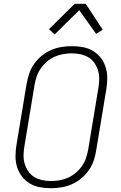

<svg xmlns="http://www.w3.org/2000/svg" viewBox="-20 -987 640 1015"><path d="M249 8Q219 8 190 2.5Q161 -3 137 -17.5Q113 -32 96 -54Q79 -76 70.5 -103.5Q62 -131 62 -160.5Q62 -190 67 -220L121 -546Q126 -573 135 -599.5Q144 -626 161 -650Q178 -674 201 -692.5Q224 -711 250.5 -722.5Q277 -734 305 -738.5Q333 -743 360 -743Q390 -743 419 -737.5Q448 -732 472 -717.5Q496 -703 513 -681Q530 -659 538.5 -631.5Q547 -604 547 -574.5Q547 -545 542 -515L488 -189Q484 -162 474.5 -135.5Q465 -109 448 -85Q431 -61 408 -42.5Q385 -24 358.5 -12.5Q332 -1 304 3.5Q276 8 249 8ZM250 -30Q272 -30 295 -34Q318 -38 339.5 -47.5Q361 -57 380 -73Q399 -89 413 -109Q427 -129 434.5 -151Q442 -173 446 -195L500 -521Q504 -545 504.5 -568.5Q505 -592 498.5 -613.5Q492 -635 479.5 -653.5Q467 -672 448 -683.5Q429 -695 406 -700Q383 -705 359 -705Q337 -705 314 -701Q291 -697 269.5 -687.5Q248 -678 229 -662Q210 -646 196 -626Q182 -606 174.5 -584Q167 -562 163 -540L109 -214Q105 -190 104.5 -166.5Q104 -143 110.5 -121.5Q117 -100 129.5 -81.5Q142 -63 161 -51.5Q180 -40 203 -35Q226 -30 250 -30ZM269 -805 239 -833 375 -967H433L523 -830L488 -808L399 -933Z"/></svg>

Font: Iosevka Aile Extralight
Style: Italic
Weight: 200
Italic angle: -9°
Designer: Belleve Invis
Foundry: Belleve Invis
Version: Version 31.1.0; ttfautohint (v1.8.4)